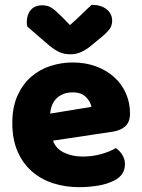

<svg xmlns="http://www.w3.org/2000/svg" viewBox="-20 -760 590 796"><path d="M309 16Q250 16 199.5 -0.5Q149 -17 111.5 -50Q74 -83 52.5 -133Q31 -183 31 -250Q31 -316 52.5 -363.5Q74 -411 109 -441.5Q144 -472 189 -486.5Q234 -501 281 -501Q334 -501 377.5 -485Q421 -469 452.5 -441Q484 -413 501.5 -374Q519 -335 519 -289Q519 -255 500 -237Q481 -219 447 -214L200 -177Q211 -144 245 -127.5Q279 -111 323 -111Q364 -111 400.5 -121.5Q437 -132 460 -146Q476 -136 487 -118Q498 -100 498 -80Q498 -35 456 -13Q424 4 384 10Q344 16 309 16ZM281 -377Q257 -377 239.5 -369Q222 -361 211 -348.5Q200 -336 194.5 -320.5Q189 -305 188 -289L359 -317Q356 -337 337 -357Q318 -377 281 -377ZM270 -656Q303 -685 322 -704Q341 -723 360 -740Q399 -740 422 -721.5Q445 -703 445 -674Q445 -654 434 -639Q423 -624 397 -603L352 -566Q334 -552 314.5 -543.5Q295 -535 273 -535Q259 -535 248 -537Q237 -539 225 -544.5Q213 -550 199 -560Q185 -570 167 -586L93 -650Q92 -655 91.5 -659Q91 -663 91 -668Q91 -699 107.5 -718.5Q124 -738 155 -738Q178 -738 194 -727.5Q210 -717 236 -691Z"/></svg>

Font: Baloo Da
Style: Regular
Weight: 400
Designer: Noopur Datye and Ek Type
Foundry: Ek Type
Version: Version 1.443;PS 1.000;hotconv 16.6.51;makeotf.lib2.5.65220;